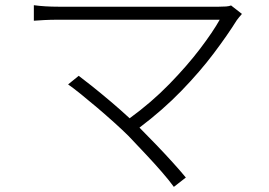

<svg xmlns="http://www.w3.org/2000/svg" viewBox="-20 -690 1040 742"><path d="M915 -636.2Q909.2 -629.9 904.1 -623.5Q898.9 -617.2 895 -611.8Q859.4 -554.7 805.9 -483.6Q752.4 -412.6 680.7 -338.6Q608.9 -264.6 519 -196.8Q549.8 -166 583.7 -130.6Q617.7 -95.2 647.9 -61.8Q678.2 -28.3 698.2 -3.9L651.9 32.2Q634.3 7.8 605 -25.9Q575.7 -59.6 541.7 -95.7Q507.8 -131.8 477.1 -164.1Q454.1 -187 422.1 -215.8Q390.1 -244.6 356 -273.7Q321.8 -302.7 291.7 -326.9Q261.7 -351.1 243.2 -363.8L284.2 -397Q300.8 -384.8 334.2 -358.2Q367.7 -331.5 407 -298.3Q446.3 -265.1 481 -232.9Q564.9 -293.9 634 -364.7Q703.1 -435.5 753.2 -501.5Q803.2 -567.4 829.1 -613.8H205.1Q176.3 -613.8 150.9 -612.5Q125.5 -611.3 110.8 -609.9V-669.9Q152.8 -664.1 205.1 -664.1H826.2Q841.8 -664.1 853.8 -665Q865.7 -666 873 -668.9Z"/></svg>

Font: Source Han Sans CN Light
Style: Regular
Weight: 300
Designer: Ryoko NISHIZUKA  (kana, bopomofo & ideographs); Paul D. Hunt (Latin, Greek & Cyrillic); Sandoll Communications , Soo-you
Foundry: Adobe
Version: Version 2.000;hotconv 1.0.107;makeotfexe 2.5.65593